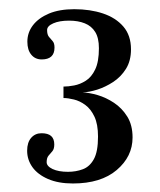

<svg xmlns="http://www.w3.org/2000/svg" viewBox="-20 -754 356 428"><path d="M142.5 -345Q110 -345 87 -355Q64 -365 52.2 -381.5Q40.5 -398 40.5 -418Q40.5 -436.5 49.5 -446.8Q58.5 -457 72.5 -457Q87 -457 94 -450.8Q101 -444.5 101 -432Q101 -422 96.8 -417Q92.5 -412 88.2 -407Q84 -402 84 -392.5Q84 -383.5 97.2 -377.2Q110.5 -371 131.5 -371Q149.5 -371 164.8 -376.8Q180 -382.5 189.2 -399.2Q198.5 -416 198.5 -449.5Q198.5 -477 190.5 -494Q182.5 -511 170.2 -520Q158 -529 144.8 -532.2Q131.5 -535.5 121.5 -535.5V-561Q132 -561 145.2 -563.5Q158.5 -566 171.2 -574Q184 -582 192.2 -599.2Q200.5 -616.5 200.5 -646.5Q200.5 -669.5 192.2 -682.8Q184 -696 169 -702Q154 -708 134 -708Q112.5 -708 98.8 -702Q85 -696 85 -687Q85 -677 89 -672Q93 -667 97.2 -662.5Q101.5 -658 101.5 -648Q101.5 -634.5 94.2 -628Q87 -621.5 73 -621.5Q58.5 -621.5 49.8 -632Q41 -642.5 41 -661Q41 -681.5 53.5 -697.8Q66 -714 89.2 -723.8Q112.5 -733.5 145.5 -733.5Q181 -733.5 209.5 -724Q238 -714.5 255 -694.8Q272 -675 272 -644Q272 -618.5 260.8 -600.5Q249.5 -582.5 232.2 -571.2Q215 -560 196.8 -554.2Q178.5 -548.5 164 -548Q179 -547.5 197.8 -542Q216.5 -536.5 234.2 -524.8Q252 -513 263.8 -494Q275.5 -475 275.5 -447.5Q275.5 -405 240.2 -375Q205 -345 142.5 -345Z"/></svg>

Font: Imbue Thin 10pt
Style: Regular
Weight: 400
Version: Version 1.102